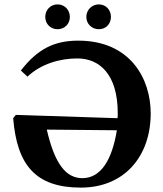

<svg xmlns="http://www.w3.org/2000/svg" viewBox="-20 -843 742 874"><path d="M105 -494C166 -552 252 -577 332 -577C433 -577 516 -505 516 -327C516 -317 516 -314 515 -305L52 -320L40 -305C57 -92 142 11 348 11C546 11 666 -131 666 -327C666 -485 573 -658 336 -658C227 -658 151 -620 75 -522ZM512 -250C490 -115 439 -32 355 -32C280 -32 229 -97 193 -253ZM373 -766C373 -734 398 -710 430 -710C462 -710 485 -734 485 -766C485 -798 462 -823 430 -823C398 -823 373 -798 373 -766ZM186 -766C186 -734 210 -710 242 -710C274 -710 298 -734 298 -766C298 -798 274 -823 242 -823C210 -823 186 -798 186 -766Z"/></svg>

Font: Libertinus Serif
Style: Bold
Weight: 700
Designer: Philipp H. Poll, Khaled Hosny
Foundry: Caleb Maclennan
Version: Version 7.050;RELEASE